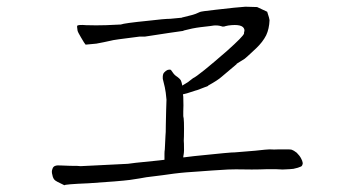

<svg xmlns="http://www.w3.org/2000/svg" viewBox="-20 -623 1040 572"><path d="M221 -512Q212 -527 211 -532Q209 -545 210 -546Q212 -550 237 -548Q266 -547 296 -548Q337 -550 340 -550Q350 -554 420 -561Q470 -567 487 -567L519 -570H520H521L522 -571H523L551 -578Q563 -581 575 -587Q577 -589 623 -594L677 -600L711 -603Q715 -603 746 -602L776 -588Q783 -567 783 -563Q782 -537 773 -518Q763 -498 743 -479Q711 -449 709 -448L685 -433V-432L640 -394Q629 -384 600 -368V-367Q593 -364 566 -354H565Q558 -352 537 -345Q530 -343 525 -342L526 -335Q527 -305 526 -291V-277Q529 -268 528 -217Q527 -201 528 -195Q529 -172 527 -162Q526 -158 526 -154Q550 -157 559 -158Q674 -170 679 -169Q692 -170 740 -174Q776 -178 783 -178Q796 -177 812 -178Q826 -178 835 -178Q846 -178 849 -177Q855 -175 864 -168Q873 -159 877 -151Q881 -144 882 -137Q881 -129 877 -127Q869 -123 854 -120Q847 -119 822 -118Q810 -119 801 -119Q778 -119 777 -119Q753 -118 730 -118Q671 -119 659 -118Q607 -115 570 -112Q525 -109 518 -108Q506 -107 464 -101Q417 -95 416 -95Q401 -92 367 -87Q336 -83 244 -77Q171 -74 172 -71Q171 -72 170 -72Q145 -84 145 -85Q138 -90 136 -102Q133 -112 136 -119Q138 -127 145 -129Q150 -131 163 -130Q185 -129 189 -129Q216 -129 220 -128Q221 -128 261 -130L361 -135Q362 -136 453 -145Q460 -146 470 -147Q470 -150 470 -152Q470 -159 470 -165Q470 -172 471 -178L473 -219Q474 -225 474 -250Q474 -254 475 -295Q476 -322 476 -326Q474 -350 471 -363Q465 -388 465 -388Q464 -402 469 -407Q479 -418 489 -415Q498 -401 504 -397Q516 -389 519 -383Q521 -378 522 -373Q523 -370 523 -368L541 -379L542 -380Q553 -389 555 -390Q571 -397 657 -472Q704 -514 707 -523V-524V-526Q709 -532 708 -535Q704 -553 660 -547Q650 -545 648 -544Q643 -543 639 -545Q629 -548 617 -547Q613 -546 577 -542Q553 -539 527 -532L526 -531Q515 -529 484 -525L412 -514H397H396Q315 -504 311 -502Q289 -497 267 -493Q236 -490 235 -490Q232 -493 221 -512Z"/></svg>

Font: ToneOZ-Tsuipita-TC
Style: Tsuipita-TC
Weight: 400
Designer: :Jeffrey Xuan (Chih-Lin Hsuan)  :
Foundry: jeffreyx@gmail.com, cjkFonts.io
Version: Version 0.24071